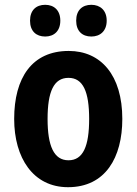

<svg xmlns="http://www.w3.org/2000/svg" viewBox="-20 -769 569 799"><path d="M105 -683C105 -639 131 -617 168 -617C205 -617 231 -640 231 -683C231 -726 205 -749 168 -749C131 -749 105 -727 105 -683ZM297 -683C297 -640 322 -617 360 -617C397 -617 424 -640 424 -683C424 -726 397 -749 360 -749C323 -749 297 -727 297 -683ZM489 -274C489 -456 400 -557 266 -557C113 -557 39 -445 39 -274C39 -112 118 10 263 10C419 10 489 -114 489 -274ZM178 -274C178 -388 204 -445 265 -445C326 -445 351 -387 351 -274C351 -161 326 -102 265 -102C204 -102 178 -162 178 -274Z"/></svg>

Font: Noto Sans Lao UI Cond
Style: Bold
Weight: 700
Width: 3
Designer: Monotype Design Team
Foundry: Monotype Imaging Inc.
Version: Version 2.000